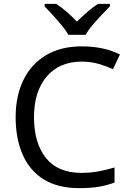

<svg xmlns="http://www.w3.org/2000/svg" viewBox="-20 -964 672 994"><path d="M403 -645Q288 -645 222 -568Q156 -491 156 -357Q156 -224 217.5 -146.5Q279 -69 402 -69Q449 -69 491 -77Q533 -85 573 -97V-19Q533 -4 490.5 3Q448 10 389 10Q280 10 207 -35Q134 -80 97.5 -163Q61 -246 61 -358Q61 -466 100.5 -548.5Q140 -631 217 -677.5Q294 -724 404 -724Q517 -724 601 -682L565 -606Q532 -621 491.5 -633Q451 -645 403 -645ZM334 -784Q321 -807 299 -833.5Q277 -860 253 -886Q229 -912 211 -931V-944H271Q297 -927 325 -903Q353 -879 378 -852Q405 -879 433 -903Q461 -927 487 -944H549V-931Q530 -912 505.5 -886Q481 -860 458.5 -833.5Q436 -807 424 -784Z"/></svg>

Font: Noto Sans PhagsPa
Style: Regular
Weight: 400
Designer: Monotype Design Team
Foundry: Monotype Imaging Inc.
Version: Version 2.004; ttfautohint (v1.8.4.7-5d5b)